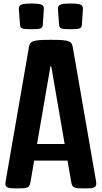

<svg xmlns="http://www.w3.org/2000/svg" viewBox="-20 -1050 567 1070"><path d="M140.6 -783.7Q142.6 -797.4 147.2 -806.2Q151.9 -814.9 164.3 -819.8Q176.8 -824.7 200.2 -826.4Q223.6 -828.1 263.7 -828.1Q303.2 -828.1 326.7 -826.4Q350.1 -824.7 362.5 -819.8Q375 -814.9 379.4 -806.2Q383.8 -797.4 386.2 -783.7L515.6 -38.1Q517.6 -24.9 515.4 -17.3Q513.2 -9.8 505.6 -5.9Q498 -2 484.9 -1Q471.7 0 452.6 0Q429.2 0 415.3 -1Q401.4 -2 393.6 -5.9Q385.7 -9.8 382.1 -17.3Q378.4 -24.9 376.5 -38.1L356.4 -154.8H170.4L150.4 -38.1Q147.9 -24.9 144.5 -17.3Q141.1 -9.8 133.3 -5.9Q125.5 -2 111.6 -1Q97.7 0 74.2 0Q55.2 0 42.2 -1Q29.3 -2 21.5 -5.9Q13.7 -9.8 11.2 -17.3Q8.8 -24.9 11.2 -38.1ZM340.3 -247.6 265.6 -680.7H261.2L186.5 -247.6ZM372.6 -887.2Q352.1 -887.2 339.8 -888.2Q327.6 -889.2 321 -892.1Q314.5 -895 312 -900.4Q309.6 -905.8 309.1 -915L303.2 -994.6Q302.2 -1004.9 304.4 -1012Q306.6 -1019 314 -1022.9Q321.3 -1026.9 335.2 -1028.6Q349.1 -1030.3 372.6 -1030.3Q396 -1030.3 409.9 -1028.6Q423.8 -1026.9 431.2 -1022.9Q438.5 -1019 440.4 -1012Q442.4 -1004.9 441.9 -994.6L436.5 -915Q436 -905.8 433.6 -900.4Q431.2 -895 424.6 -892.1Q418 -889.2 405.5 -888.2Q393.1 -887.2 372.6 -887.2ZM154.8 -887.2Q134.3 -887.2 122.1 -888.2Q109.9 -889.2 103.3 -892.1Q96.7 -895 94.2 -900.4Q91.8 -905.8 91.3 -915L85.4 -994.6Q84.5 -1004.9 86.7 -1012Q88.9 -1019 96.2 -1022.9Q103.5 -1026.9 117.4 -1028.6Q131.3 -1030.3 154.8 -1030.3Q178.2 -1030.3 192.1 -1028.6Q206.1 -1026.9 213.4 -1022.9Q220.7 -1019 222.7 -1012Q224.6 -1004.9 224.1 -994.6L218.8 -915Q218.3 -905.8 215.8 -900.4Q213.4 -895 206.8 -892.1Q200.2 -889.2 187.7 -888.2Q175.3 -887.2 154.8 -887.2Z"/></svg>

Font: Denk One
Style: Regular
Weight: 400
Designer: Irina Smirnova
Foundry: Irina Smirnova
Version: Version 1.002